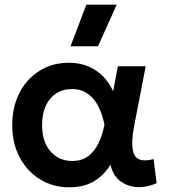

<svg xmlns="http://www.w3.org/2000/svg" viewBox="-20 -782 718 817"><path d="M275 15Q205.5 15 150.5 -18.8Q95.5 -52.5 63.8 -112.2Q32 -172 32 -250Q32 -309 50 -357.8Q68 -406.5 100.8 -441.8Q133.5 -477 177.2 -496Q221 -515 272.5 -515Q318.5 -515 355 -499.8Q391.5 -484.5 418.2 -457.2Q445 -430 461.5 -393.5L481.5 -500H600L553.5 -260Q543 -208 542.8 -174Q542.5 -140 552.2 -122.2Q562 -104.5 582.2 -100.8Q602.5 -97 633.5 -105L646.5 -2.5Q600.5 17.5 558.8 13.8Q517 10 487.8 -14.8Q458.5 -39.5 450.5 -81.5Q421 -34.5 378.5 -9.8Q336 15 275 15ZM287.5 -97Q326.5 -97 353.8 -116.5Q381 -136 398.2 -170.8Q415.5 -205.5 424.5 -251.5Q421 -268.5 415 -288.5Q409 -308.5 398.8 -328.8Q388.5 -349 373.2 -365.8Q358 -382.5 336.5 -392.8Q315 -403 286 -403Q247.5 -403 219 -384.5Q190.5 -366 174.8 -331.8Q159 -297.5 159 -250.5Q159 -178.5 195 -137.8Q231 -97 287.5 -97ZM280 -585 347.5 -762H476.5L397 -585Z"/></svg>

Font: Geologica Roman Medium
Style: Regular
Weight: 500
Designer: Sindre Bremnes, Frode Helland
Foundry: Monokrom Skriftforlag AS
Version: Version 1.010;gftools[0.9.28]